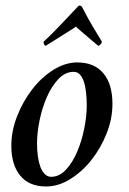

<svg xmlns="http://www.w3.org/2000/svg" viewBox="-20 -669 468 695"><path d="M247 -409Q216 -409 191.5 -383Q167 -357 150 -318.5Q133 -280 123.5 -234.5Q114 -189 114 -150Q114 -126 117 -104Q120 -82 126 -65.5Q132 -49 142 -39Q152 -29 165 -29Q195 -29 219 -55Q243 -81 259.5 -120Q276 -159 285 -204Q294 -249 294 -287Q294 -312 291.5 -334.5Q289 -357 283.5 -373.5Q278 -390 269 -399.5Q260 -409 247 -409ZM260 -443Q321 -443 354 -404Q387 -365 387 -293Q387 -239 366 -186Q345 -133 311 -90Q277 -47 234 -20.5Q191 6 147 6Q85 6 53 -33.5Q21 -73 21 -141Q21 -195 42 -248.5Q63 -302 96.5 -345.5Q130 -389 173 -416Q216 -443 260 -443ZM269 -649Q274 -649 279 -640Q299 -601 315.5 -573.5Q332 -546 349 -518Q348 -513 344 -508.5Q340 -504 336 -503Q326 -511 313 -522Q300 -533 288 -543.5Q276 -554 266.5 -562Q257 -570 255 -573Q252 -570 239 -562Q226 -554 209.5 -543.5Q193 -533 175.5 -522Q158 -511 145 -503Q142 -504 139.5 -508.5Q137 -513 138 -518Q167 -545 194.5 -574Q222 -603 257 -640Q264 -649 269 -649Z"/></svg>

Font: Vermiglione Medium
Style: Italic
Weight: 500
Italic angle: -11°
Version: Version 1.000